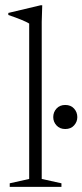

<svg xmlns="http://www.w3.org/2000/svg" viewBox="-20 -730 322 750"><path d="M143 -31 220 -14V0H18V-14L94 -31V-638Q74 -650.5 12.5 -671.5V-679.5L139 -709.5H145L143 -644.5ZM235 -226Q213.5 -226 200.8 -240Q188 -254 188 -272.5Q188 -292 200.8 -306Q213.5 -320 235 -320Q256.5 -320 269.2 -306Q282 -292 282 -272.5Q282 -254 269.2 -240Q256.5 -226 235 -226Z"/></svg>

Font: Newsreader Text Light
Style: Regular
Weight: 300
Designer: Hugues Gentile
Foundry: Production Type
Version: Version 1.001